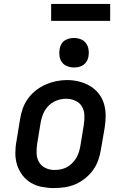

<svg xmlns="http://www.w3.org/2000/svg" viewBox="-20 -948 640 976"><path d="M254 8Q223 8 192.5 2Q162 -4 137 -19Q112 -34 94 -57.5Q76 -81 67 -109.5Q58 -138 58 -169.5Q58 -201 64 -232L82 -342Q86 -369 95.5 -396Q105 -423 122 -446.5Q139 -470 162.5 -488.5Q186 -507 212.5 -518.5Q239 -530 266 -535.5Q293 -541 321 -541Q353 -541 382.5 -533.5Q412 -526 437.5 -511Q463 -496 481.5 -472.5Q500 -449 508.5 -420.5Q517 -392 517 -360.5Q517 -329 512 -298L493 -188Q489 -161 479.5 -134Q470 -107 453 -83.5Q436 -60 413 -41.5Q390 -23 363.5 -11.5Q337 0 309 4Q281 8 254 8ZM256 -84Q272 -84 288 -87Q304 -90 318.5 -97.5Q333 -105 345.5 -117Q358 -129 366.5 -143Q375 -157 380 -172Q385 -187 388 -203L406 -313Q410 -338 409 -362.5Q408 -387 396.5 -406.5Q385 -426 363 -436Q341 -446 317 -446Q301 -446 285.5 -442.5Q270 -439 255.5 -431.5Q241 -424 229 -412.5Q217 -401 208.5 -387Q200 -373 195 -357.5Q190 -342 187 -327L169 -217Q165 -193 166 -168.5Q167 -144 178 -124.5Q189 -105 210.5 -94.5Q232 -84 256 -84Q256 -84 256 -84Q256 -84 256 -84ZM356 -605Q338 -605 321.5 -611.5Q305 -618 295 -631.5Q285 -645 282.5 -662.5Q280 -680 283 -698Q285 -711 291 -722.5Q297 -734 308 -741.5Q319 -749 331.5 -752Q344 -755 356 -755Q374 -755 390.5 -748.5Q407 -742 417 -728.5Q427 -715 430 -697.5Q433 -680 430 -662Q428 -649 421.5 -637.5Q415 -626 404.5 -618.5Q394 -611 381.5 -608Q369 -605 356 -605ZM540 -842H240V-928H540Z"/></svg>

Font: Iosevka Curly Slab SmBdExObl
Style: Regular
Weight: 600
Width: 7
Italic angle: -9°
Monospace: yes
Designer: Belleve Invis
Foundry: Belleve Invis
Version: Version 11.1.0; ttfautohint (v1.8.3)